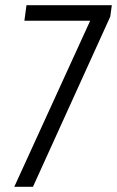

<svg xmlns="http://www.w3.org/2000/svg" viewBox="-20 -720 451 740"><path d="M349 -687 364 -640H74L82 -700H411L405 -656L107 0H35Z"/></svg>

Font: Pathway Extreme Condensed Light
Style: Italic
Weight: 300
Width: 3
Italic angle: -8°
Version: Version 1.001;gftools[0.9.26]